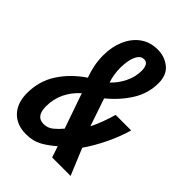

<svg xmlns="http://www.w3.org/2000/svg" viewBox="-220 -816 919 919"><g transform="rotate(45 239.5 -356.5)"><path d="M132 10Q69 10 32.5 -28Q-4 -66 -4 -134Q-4 -214 37.5 -278.5Q79 -343 150 -391Q139 -421 132.5 -452.5Q126 -484 126 -520Q126 -576 146 -622.5Q166 -669 203 -696Q240 -723 292 -723Q338 -723 373 -695.5Q408 -668 408 -611Q408 -543 371.5 -484Q335 -425 275 -376L323 -235Q349 -286 370 -359H475Q459 -302 430 -242Q401 -182 368 -135L424 0H299L280 -57Q247 -28 213 -9Q179 10 132 10ZM240 -448Q270 -476 289.5 -515.5Q309 -555 309 -597Q309 -617 302 -630.5Q295 -644 278 -644Q259 -644 247.5 -627Q236 -610 231 -585.5Q226 -561 226 -537Q226 -488 240 -448ZM157 -84Q184 -84 205 -101Q226 -118 244 -140L182 -318Q145 -285 125 -243.5Q105 -202 105 -152Q105 -84 157 -84Z"/></g></svg>

Font: Noto Sans ExtraCondensed SemiBold
Style: Italic
Weight: 600
Width: 2
Italic angle: -12°
Designer: Monotype Design Team
Foundry: Monotype Imaging Inc.
Version: Version 2.013; ttfautohint (v1.8.4.7-5d5b)